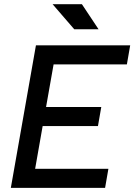

<svg xmlns="http://www.w3.org/2000/svg" viewBox="-20 -914 653 934"><path d="M32.7 0 154.8 -693.4H613.3L597.2 -600.6H240.7L204.1 -393.6H472.7L456.5 -300.8H187.5L150.9 -92.8H507.3L491.2 0ZM341.3 -771.5 235.8 -893.6H378.4L459.5 -771.5Z"/></svg>

Font: Cascadia Code NF
Style: Italic
Weight: 400
Italic angle: -10°
Monospace: yes
Designer: Aaron Bell
Foundry: Saja Typeworks
Version: Version 2404.023; ttfautohint (v1.8.4)